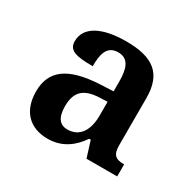

<svg xmlns="http://www.w3.org/2000/svg" viewBox="-88 -812 532 526"><g transform="rotate(30 177.5 -549.5)"><path d="M119 -380C166 -380 197 -406 218 -437H223L239 -386H336V-424C308 -424 298 -433 298 -463V-612C298 -690 257 -719 173 -719C96 -719 50 -694 50 -649C50 -620 74 -614 127 -614C127 -649 132 -682 169 -682C203 -682 211 -653 211 -613V-583L169 -581C72 -576 27 -544 27 -477C27 -415 62 -380 119 -380ZM153 -429C131 -429 116 -443 116 -481C116 -523 133 -547 187 -549L211 -550V-506C211 -459 191 -429 153 -429Z"/></g></svg>

Font: Noto Serif Myanmar Condensed SemiBold
Style: Regular
Weight: 600
Width: 3
Designer: Ben Mitchell and the Monotype Design Team
Foundry: Monotype Imaging Inc.
Version: Version 2.106